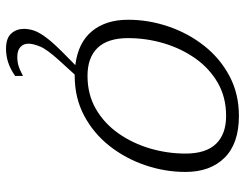

<svg xmlns="http://www.w3.org/2000/svg" viewBox="-106 -456 794 622"><g transform="rotate(90 291.0 -145.0)"><path d="M176 60Q140 99.5 130.8 122Q121.5 144.5 121.5 160Q121.5 176 132.5 186Q143.5 196 164.5 196Q179.5 196 192.5 192.2Q205.5 188.5 226 177.5V203Q202 219.5 180.8 226Q159.5 232.5 138 232.5Q103.5 232.5 88.5 215.5Q73.5 198.5 73.5 174.5Q73.5 159.5 78.5 143.5Q83.5 127.5 99.5 105.2Q115.5 83 148.5 50L191 8Q118 -1 81 -46Q44 -91 44 -163Q44 -229.5 65.8 -293.5Q87.5 -357.5 128.2 -409.2Q169 -461 226.5 -491.5Q284 -522 355.5 -522Q445 -522 491 -475.5Q537 -429 537 -349Q537 -282.5 515.2 -218.5Q493.5 -154.5 452.8 -102.8Q412 -51 354.5 -20.5Q297 10 225.5 10Q223.5 10 221.5 10ZM225.5 -31.5Q286 -31.5 332.8 -58.5Q379.5 -85.5 411.8 -131.2Q444 -177 460.8 -233.5Q477.5 -290 477.5 -349Q477.5 -415 446 -447.8Q414.5 -480.5 355.5 -480.5Q295 -480.5 248.2 -453.5Q201.5 -426.5 169.2 -380.8Q137 -335 120.2 -278.5Q103.5 -222 103.5 -163Q103.5 -97 135 -64.2Q166.5 -31.5 225.5 -31.5Z"/></g></svg>

Font: Newsreader Caption Light
Style: Italic
Weight: 300
Italic angle: -17°
Designer: Hugues Gentile
Foundry: Production Type
Version: Version 1.001